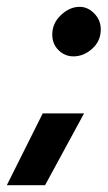

<svg xmlns="http://www.w3.org/2000/svg" viewBox="-61 -420 315 562"><path d="M172 -400Q196 -400 215 -380.5Q234 -361 234 -334Q234 -300 209 -277.5Q184 -255 154 -255Q129 -255 110.5 -273Q92 -291 92 -319Q92 -352 117.5 -376Q143 -400 172 -400ZM71 122H-41L17 6L64 -88H185Z"/></svg>

Font: Josefin Sans
Style: Bold Italic
Weight: 700
Italic angle: -7°
Designer: Santiago Orozco
Foundry: Typemade
Version: Version 2.000